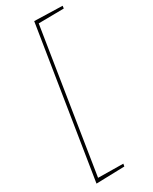

<svg xmlns="http://www.w3.org/2000/svg" viewBox="-236 -892 831 1041"><g transform="rotate(-30 179.0 -372.0)"><path d="M212 89 35 94 183 -838 358 -833 356 -817 198 -815 58 71 215 73Z"/></g></svg>

Font: Bitter Pro Thin
Style: Italic
Weight: 250
Italic angle: -9°
Designer: Sol Matas, and Bitter project Authors
Foundry: Sol Matas
Version: Version 1.010